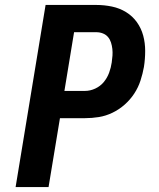

<svg xmlns="http://www.w3.org/2000/svg" viewBox="-20 -755 640 775"><path d="M43 0 164 -735H369Q401 -735 432 -728.5Q463 -722 489 -706Q515 -690 532.5 -665.5Q550 -641 558 -611.5Q566 -582 566 -549.5Q566 -517 561 -485Q556 -457 547 -429.5Q538 -402 522 -377.5Q506 -353 483.5 -333Q461 -313 434 -300Q407 -287 379 -282.5Q351 -278 323 -278H222L176 0ZM323 -388Q344 -388 364.5 -397.5Q385 -407 399 -424Q413 -441 420.5 -461.5Q428 -482 431 -503Q433 -517 434 -530.5Q435 -544 433.5 -557.5Q432 -571 428 -583.5Q424 -596 416 -605.5Q408 -615 395.5 -620Q383 -625 369 -625H279L240 -388Z"/></svg>

Font: Iosevka Aile Extrabold
Style: Italic
Weight: 800
Italic angle: -9°
Designer: Belleve Invis
Foundry: Belleve Invis
Version: Version 31.1.0; ttfautohint (v1.8.4)